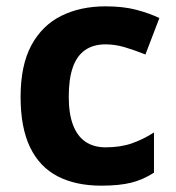

<svg xmlns="http://www.w3.org/2000/svg" viewBox="-20 -576 554 606"><path d="M300 10Q219 10 162 -19.5Q105 -49 75 -111Q45 -173 45 -270Q45 -370 79 -433Q113 -496 173.5 -526Q234 -556 313 -556Q369 -556 410.5 -545Q452 -534 483 -519L439 -404Q404 -418 373.5 -427Q343 -436 313 -436Q274 -436 248 -417.5Q222 -399 209.5 -362.5Q197 -326 197 -271Q197 -217 210.5 -181.5Q224 -146 250 -128.5Q276 -111 313 -111Q360 -111 396 -123.5Q432 -136 466 -158V-31Q432 -9 394.5 0.5Q357 10 300 10Z"/></svg>

Font: Noto Sans Telugu
Style: Regular
Weight: 400
Designer: Jelle Bosma - Monotype Design Team
Foundry: Monotype Imaging Inc.
Version: Version 2.003